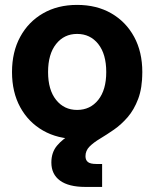

<svg xmlns="http://www.w3.org/2000/svg" viewBox="-20 -547 621 772"><path d="M290 11.7Q211.9 11.7 153.1 -22Q94.2 -55.7 61.3 -116Q28.3 -176.3 28.3 -257.3Q28.3 -338.4 61.3 -398.9Q94.2 -459.5 153.1 -493.4Q211.9 -527.3 290 -527.3Q368.7 -527.3 427.5 -493.4Q486.3 -459.5 519.3 -398.9Q552.2 -338.4 552.2 -257.3Q552.2 -176.8 519.3 -116.2Q486.3 -55.7 427.5 -22Q368.7 11.7 290 11.7ZM290 -105Q342.8 -105 375 -145.3Q407.2 -185.5 407.2 -257.3Q407.2 -329.6 375 -370.1Q342.8 -410.6 290 -410.6Q237.8 -410.6 205.6 -370.1Q173.3 -329.6 173.3 -257.3Q173.3 -185.5 205.6 -145.3Q237.8 -105 290 -105ZM323.2 204.6Q256.3 204.6 221.4 179.2Q186.5 153.8 186.5 106.4Q186.5 65.4 209.7 38.1Q232.9 10.7 269.8 -9.5Q306.6 -29.8 348.1 -49.6Q389.6 -69.3 426.5 -95.5Q463.4 -121.6 486.6 -160.2Q509.8 -198.7 509.8 -257.3H552.2Q552.2 -193.4 535.6 -149.4Q519 -105.5 493.2 -75.7Q467.3 -45.9 438 -25.6Q408.7 -5.4 382.6 10.3Q356.4 25.9 340.1 42.2Q323.7 58.6 323.7 81.1Q323.7 96.7 333.5 104.5Q343.3 112.3 367.2 112.3H390.6V204.6Z"/></svg>

Font: Inter Display
Style: Bold
Weight: 700
Designer: Rasmus Andersson
Foundry: rsms
Version: Version 4.001;git-9221beed3